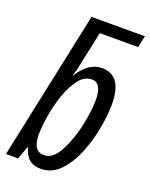

<svg xmlns="http://www.w3.org/2000/svg" viewBox="-145 -837 722 923"><g transform="rotate(20 216.0 -375.0)"><path d="M179 10Q235 10 276 -32Q317 -74 343.5 -138.5Q370 -203 383 -272.5Q396 -342 396 -398Q396 -546 293 -546Q223 -546 173 -464H171Q176 -480 180 -495Q184 -510 186 -521L224 -700H420L433 -760H160L-1 0H61L85 -66H88Q106 10 179 10ZM172 -57Q115 -57 115 -141Q115 -183 124.5 -240.5Q134 -298 153 -352Q172 -406 200 -442Q228 -478 265 -478Q316 -478 316 -392Q316 -332 298.5 -253.5Q281 -175 248.5 -116Q216 -57 172 -57Z"/></g></svg>

Font: Noto Sans UI Condensed
Style: Italic
Weight: 400
Width: 3
Italic angle: -12°
Designer: Monotype Design Team
Foundry: Monotype Imaging Inc.
Version: Version 1.901